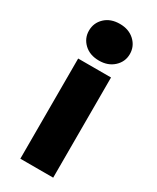

<svg xmlns="http://www.w3.org/2000/svg" viewBox="-187 -775 677 830"><g transform="rotate(30 151.5 -360.0)"><path d="M70 -500H234V0H70ZM152 -537Q106 -537 78 -563.5Q50 -590 50 -628Q50 -667 78 -693.5Q106 -720 152 -720Q197 -720 225.5 -693.5Q254 -667 254 -628Q254 -590 225.5 -563.5Q197 -537 152 -537Z"/></g></svg>

Font: Albert Sans Black
Style: Regular
Weight: 900
Designer: Andreas Rasmussen
Foundry: a.Foundry
Version: Version 1.025